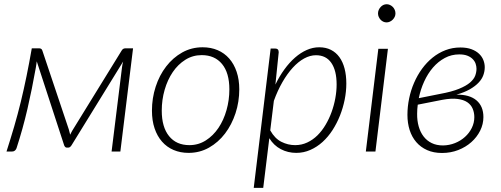

<svg xmlns="http://www.w3.org/2000/svg" viewBox="-20 -734 2426 930"><path d="M313.5 -106.5Q317.5 -93.5 320 -81.5Q322 -86 324.5 -90.8Q327 -95.5 330 -101L569.5 -489.5Q573.5 -496 578.2 -498Q583 -500 588 -500H624.5L563 0H520.5L571 -408Q572.5 -421 576.5 -436L326 -29.5Q323 -25 319.2 -22Q315.5 -19 310.5 -19H303.5Q299 -19 296 -22Q293 -25 291 -29.5L158 -437Q157 -429 155.8 -420.8Q154.5 -412.5 153.5 -406Q135 -302 112.8 -205.8Q90.5 -109.5 60 -16Q57.5 -9 52 -4.5Q46.5 0 38 0H11.5Q31.5 -62.5 48.8 -121.5Q66 -180.5 80.8 -241Q95.5 -301.5 108.5 -365Q121.5 -428.5 134 -500H168.5Q173.5 -500 178 -498.2Q182.5 -496.5 185 -489.5L313.5 -106.5Z M897.5 -31Q941 -31 976.8 -53.8Q1012.5 -76.5 1038 -114.2Q1063.5 -152 1077.2 -200.8Q1091 -249.5 1091 -301Q1091 -381 1055.5 -424Q1020 -467 957 -467Q913.5 -467 877.8 -444.5Q842 -422 816.8 -384.8Q791.5 -347.5 777.5 -299Q763.5 -250.5 763.5 -198Q763.5 -118.5 798.8 -74.8Q834 -31 897.5 -31ZM893.5 6.5Q853.5 6.5 820.8 -7.5Q788 -21.5 764.8 -48Q741.5 -74.5 728.8 -112.2Q716 -150 716 -198Q716 -258.5 734 -314Q752 -369.5 784.8 -412Q817.5 -454.5 862.5 -479.8Q907.5 -505 961.5 -505Q1001.5 -505 1034.2 -491Q1067 -477 1090.2 -450.5Q1113.5 -424 1126.2 -386.2Q1139 -348.5 1139 -301.5Q1139 -241 1120.8 -185.5Q1102.5 -130 1070 -87.2Q1037.5 -44.5 992.5 -19Q947.5 6.5 893.5 6.5Z M1209 176 1291 -499H1312.5Q1330 -499 1330 -481L1314 -324.5Q1333.5 -365 1357.8 -398.2Q1382 -431.5 1409.2 -455.2Q1436.5 -479 1466 -492Q1495.5 -505 1526 -505Q1558.5 -505 1583 -492.5Q1607.5 -480 1624 -457.2Q1640.5 -434.5 1649 -402Q1657.5 -369.5 1657.5 -329.5Q1657.5 -291 1649.5 -251.2Q1641.5 -211.5 1626.8 -174.2Q1612 -137 1590.8 -104Q1569.5 -71 1542.5 -46.5Q1515.5 -22 1483.2 -7.8Q1451 6.5 1415 6.5Q1374.5 6.5 1340.2 -11.5Q1306 -29.5 1284.5 -64.5L1255 176ZM1510.5 -466.5Q1482 -466.5 1453.2 -450.8Q1424.5 -435 1398 -406Q1371.5 -377 1348 -336.2Q1324.5 -295.5 1306.5 -245.5L1289 -102.5Q1311 -63 1343 -47Q1375 -31 1409.5 -31Q1441 -31 1468.2 -43.8Q1495.5 -56.5 1517.8 -78.5Q1540 -100.5 1557.2 -129.8Q1574.5 -159 1586.2 -191.5Q1598 -224 1604.2 -258.2Q1610.5 -292.5 1610.5 -325Q1610.5 -392 1585 -429.2Q1559.5 -466.5 1510.5 -466.5Z M1859 -497.5 1798.5 0H1752L1812.5 -497.5ZM1895.5 -669Q1895.5 -660 1891.8 -652.2Q1888 -644.5 1882 -638.5Q1876 -632.5 1868.2 -629Q1860.5 -625.5 1852.5 -625.5Q1844 -625.5 1836.5 -629Q1829 -632.5 1823.5 -638.5Q1818 -644.5 1814.5 -652.2Q1811 -660 1811 -669Q1811 -678 1814.5 -686Q1818 -694 1823.8 -700.2Q1829.5 -706.5 1837 -710Q1844.5 -713.5 1853 -713.5Q1861 -713.5 1868.8 -710Q1876.5 -706.5 1882.5 -700.5Q1888.5 -694.5 1892 -686.2Q1895.5 -678 1895.5 -669Z M2328 -408.5Q2328 -389 2321.2 -370Q2314.5 -351 2298.2 -333.8Q2282 -316.5 2255.8 -301.5Q2229.5 -286.5 2191 -275.5Q2254 -276.5 2287.8 -248Q2321.5 -219.5 2321.5 -167Q2321.5 -132.5 2305.8 -101Q2290 -69.5 2263 -45.5Q2236 -21.5 2199.5 -7.2Q2163 7 2121 7Q2080 7 2048.8 -7Q2017.5 -21 1996.2 -45.8Q1975 -70.5 1964.2 -104.2Q1953.5 -138 1953.5 -177.5Q1953.5 -217.5 1961.8 -257.2Q1970 -297 1985.8 -333.2Q2001.5 -369.5 2024.2 -400.8Q2047 -432 2075.5 -455Q2104 -478 2137.8 -491Q2171.5 -504 2210 -504Q2241.5 -504 2264 -495.5Q2286.5 -487 2300.8 -473.2Q2315 -459.5 2321.5 -442.5Q2328 -425.5 2328 -408.5ZM2003.5 -227Q2000.5 -205 2000.5 -183Q2000 -150 2008 -121.8Q2016 -93.5 2031.8 -73Q2047.5 -52.5 2071 -41Q2094.5 -29.5 2126 -29.5Q2156.5 -30 2184 -41Q2211.5 -52 2232.2 -70.8Q2253 -89.5 2265.2 -114.2Q2277.5 -139 2277.5 -166.5Q2277.5 -188.5 2269.5 -207.5Q2261.5 -226.5 2243.5 -238.8Q2225.5 -251 2195.8 -254.8Q2166 -258.5 2122.5 -250.5ZM2204.5 -470.5Q2166.5 -470.5 2134.5 -453.2Q2102.5 -436 2077.2 -406.8Q2052 -377.5 2034.5 -339Q2017 -300.5 2008.5 -258.5L2111 -279Q2168.5 -289.5 2203.2 -303.8Q2238 -318 2256.8 -334.2Q2275.5 -350.5 2281.8 -367.5Q2288 -384.5 2288 -401Q2288 -412.5 2284 -424.8Q2280 -437 2270.2 -447.2Q2260.5 -457.5 2244.5 -464Q2228.5 -470.5 2204.5 -470.5Z"/></svg>

Font: Lato Light
Style: Italic
Weight: 300
Italic angle: -7°
Designer: Lukasz Dziedzic
Foundry: tyPoland Lukasz Dziedzic
Version: Version 2.007; 2014-02-27